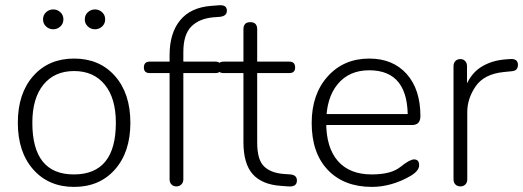

<svg xmlns="http://www.w3.org/2000/svg" viewBox="-20 -727 2054 754"><path d="M271 7Q171 7 110.5 -61.5Q50 -130 50 -245Q50 -360 110.5 -428.5Q171 -497 271 -497Q371 -497 431.5 -428.5Q492 -360 492 -245Q492 -130 431.5 -61.5Q371 7 271 7ZM270 -42Q435 -42 435 -245Q435 -341 391.5 -394.5Q348 -448 271 -448Q194 -448 150.5 -394.5Q107 -341 107 -245Q107 -42 270 -42ZM353 -612Q337 -612 325 -623Q313 -634 313 -651Q313 -668 325 -679Q337 -690 353 -690Q369 -690 381 -679Q393 -668 393 -651Q393 -634 381 -623Q369 -612 353 -612ZM189 -612Q173 -612 161 -623Q149 -634 149 -651Q149 -668 161 -679Q173 -690 189 -690Q205 -690 217 -679Q229 -668 229 -651Q229 -634 217 -623Q205 -612 189 -612Z M673 5Q661 5 653.5 -2.5Q646 -10 646 -23V-511Q646 -597 687.5 -647.5Q729 -698 810 -704L836 -706Q853 -708 862 -703Q871 -698 871 -685Q871 -664 844 -661L818 -659Q762 -654 731 -622.5Q700 -591 700 -523V-23Q700 -10 692 -2.5Q684 5 673 5ZM568 -440Q545 -440 545 -462Q545 -485 568 -485H826Q849 -485 849 -462Q849 -440 826 -440Z M1111 5 1084 3Q1009 -2 972.5 -43Q936 -84 936 -169V-612Q936 -640 963 -640Q990 -640 990 -612V-167Q990 -100 1016.5 -74Q1043 -48 1093 -44L1120 -42Q1146 -40 1146 -18Q1146 8 1111 5ZM858 -440Q835 -440 835 -462Q835 -485 858 -485H1116Q1139 -485 1139 -462Q1139 -440 1116 -440Z M1441 7Q1331 7 1267.5 -59.5Q1204 -126 1204 -244Q1204 -357 1267 -427Q1330 -497 1430 -497Q1523 -497 1577 -436.5Q1631 -376 1631 -271Q1631 -236 1598 -236H1252L1251 -279H1601L1581 -256Q1587 -451 1430 -451Q1351 -451 1306 -396.5Q1261 -342 1261 -246Q1261 -147 1307 -94.5Q1353 -42 1440 -42Q1516 -42 1552.5 -71.5Q1589 -101 1606 -101Q1626 -101 1626 -78Q1626 -56 1592 -36Q1554 -14 1515.5 -3.5Q1477 7 1441 7Z M1788 5Q1776 5 1768.5 -2.5Q1761 -10 1761 -23V-467Q1761 -480 1768.5 -487.5Q1776 -495 1788 -495Q1799 -495 1806.5 -487.5Q1814 -480 1814 -467V-353L1803 -373Q1824 -434 1866.5 -462Q1909 -490 1968 -494L1982 -495Q2014 -498 2014 -472Q2014 -462 2008.5 -455Q2003 -448 1987 -447L1957 -444Q1881 -436 1848 -388Q1815 -340 1815 -287V-23Q1815 -10 1807.5 -2.5Q1800 5 1788 5Z"/></svg>

Font: Nunito VF Beta Light
Style: Regular
Weight: 300
Designer: Vernon Adams
Foundry: newtypography
Version: Version 3.001